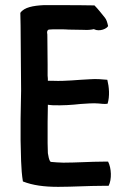

<svg xmlns="http://www.w3.org/2000/svg" viewBox="-20 -728 508 746"><path d="M59 -678C59 -661 60 -645 60 -628C60 -545 62 -459 62 -376C62 -340 60 -302 60 -266V-182C60 -160 62 -124 62 -102C63 -73 65 -47 69 -23C107 -8 151 -2 206 -2C261 -2 324 -6 378 -6H402C415 -31 413 -75 400 -100H381C333 -100 276 -96 226 -96C210 -96 191 -98 177 -99C169 -107 169 -120 166 -133C166 -140 165 -163 165 -172V-253C165 -275 166 -299 166 -321L174 -320L186 -319C223 -318 258 -320 293 -324C311 -325 343 -328 362 -326C374 -325 386 -323 398 -325C407 -354 404 -390 397 -418C375 -420 355 -422 328 -420C280 -418 236 -412 187 -414H175C172 -415 169 -414 166 -414C166 -420 166 -427 165 -434V-477C165 -505 164 -561 164 -588C164 -592 164 -597 163 -601C163 -607 164 -610 169 -613L185 -614H213C225 -614 237 -614 247 -613C268 -613 286 -612 306 -612C319 -611 333 -612 346 -615V-614C368 -604 396 -617 400 -627C397 -640 394 -652 387 -660C374 -676 361 -693 347 -707C303 -708 259 -708 213 -708H149C110 -706 74 -700 59 -678Z"/></svg>

Font: Hussar Pisanka
Style: Regular
Weight: 400
Designer: Robert Jablonski
Foundry: Cannot Into Space Fonts
Version: Version 1.070